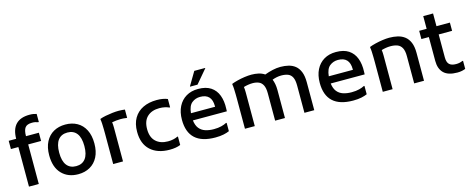

<svg xmlns="http://www.w3.org/2000/svg" viewBox="-38 -1434 5171 2114"><g transform="rotate(-15 2548.0 -377.0)"><path d="M100 0V-451H15V-545H100Q102 -763 310 -763Q335 -763 354.5 -759.5Q374 -756 389 -751V-659H380Q366 -664 351.5 -667.5Q337 -671 314 -671Q256 -671 234 -641Q212 -611 212 -545H359V-451H212V0Z M404 -274Q404 -365 437 -428.5Q470 -492 528 -524.5Q586 -557 662 -557Q738 -557 796 -524.5Q854 -492 886.5 -428.5Q919 -365 919 -274Q919 -183 886.5 -120Q854 -57 796 -24Q738 9 662 9Q545 9 474.5 -64.5Q404 -138 404 -274ZM518 -274Q518 -179 555 -131Q592 -83 662 -83Q731 -83 768 -131Q805 -179 805 -274Q805 -370 768 -418Q731 -466 662 -466Q592 -466 555 -418Q518 -370 518 -274Z M1060 0V-346Q1060 -366 1059.5 -397.5Q1059 -429 1057.5 -460Q1056 -491 1052 -509L1054 -517Q1081 -527 1119 -534.5Q1157 -542 1197 -546.5Q1237 -551 1269 -551Q1291 -551 1308 -549.5Q1325 -548 1340 -546V-452H1332Q1318 -455 1299.5 -456Q1281 -457 1265 -457Q1240 -457 1215 -454Q1190 -451 1168 -447Q1172 -421 1172 -383V0Z M1406 -274Q1406 -366 1443 -429Q1480 -492 1547 -524.5Q1614 -557 1704 -557Q1777 -557 1827 -536V-441H1819Q1799 -450 1771 -456.5Q1743 -463 1709 -463Q1622 -463 1571 -415.5Q1520 -368 1520 -274Q1520 -181 1571 -133Q1622 -85 1709 -85Q1743 -85 1771 -91.5Q1799 -98 1819 -108H1827V-12Q1777 9 1704 9Q1565 9 1485.5 -64Q1406 -137 1406 -274Z M2224 9Q1917 9 1917 -274Q1917 -361 1949 -424.5Q1981 -488 2039 -522.5Q2097 -557 2176 -557Q2265 -557 2320 -520.5Q2375 -484 2399.5 -418.5Q2424 -353 2420 -267L2419 -237H2032Q2039 -179 2065.5 -145.5Q2092 -112 2134.5 -98Q2177 -84 2231 -84Q2281 -84 2317.5 -93.5Q2354 -103 2375 -115H2384V-20Q2358 -8 2318.5 0.5Q2279 9 2224 9ZM2175 -467Q2121 -467 2080.5 -434.5Q2040 -402 2032 -319H2307V-327Q2307 -467 2175 -467ZM2098 -604V-608L2188 -760H2312V-756L2183 -604Z M2562 0V-343Q2562 -363 2561.5 -394.5Q2561 -426 2559.5 -457Q2558 -488 2554 -506L2556 -514Q2584 -525 2623.5 -535Q2663 -545 2705.5 -551Q2748 -557 2784 -557Q2825 -557 2863.5 -548.5Q2902 -540 2933 -519Q2978 -536 3024.5 -546.5Q3071 -557 3114 -557Q3163 -557 3206 -546.5Q3249 -536 3281.5 -510Q3314 -484 3333 -437.5Q3352 -391 3352 -318V0H3240V-311Q3240 -372 3223.5 -405Q3207 -438 3175.5 -450.5Q3144 -463 3098 -463Q3074 -463 3048 -458Q3022 -453 2996 -443Q3006 -419 3012 -388Q3018 -357 3018 -318V0H2906V-311Q2906 -372 2889 -405Q2872 -438 2841.5 -450.5Q2811 -463 2772 -463Q2747 -463 2720 -458.5Q2693 -454 2670 -447Q2674 -419 2674 -383V0Z M3795 9Q3488 9 3488 -274Q3488 -361 3520 -424.5Q3552 -488 3610 -522.5Q3668 -557 3747 -557Q3836 -557 3891 -520.5Q3946 -484 3970.5 -418.5Q3995 -353 3991 -267L3990 -237H3603Q3610 -179 3636.5 -145.5Q3663 -112 3705.5 -98Q3748 -84 3802 -84Q3852 -84 3888.5 -93.5Q3925 -103 3946 -115H3955V-20Q3929 -8 3889.5 0.5Q3850 9 3795 9ZM3746 -467Q3692 -467 3651.5 -434.5Q3611 -402 3603 -319H3878V-327Q3878 -467 3746 -467Z M4133 0V-343Q4133 -363 4132.5 -394.5Q4132 -426 4130.5 -457Q4129 -488 4125 -506L4127 -514Q4155 -525 4195.5 -535Q4236 -545 4278.5 -551Q4321 -557 4355 -557Q4405 -557 4450 -546.5Q4495 -536 4529.5 -509.5Q4564 -483 4583.5 -436.5Q4603 -390 4603 -318V0H4491V-311Q4491 -372 4473 -405Q4455 -438 4422 -450.5Q4389 -463 4343 -463Q4318 -463 4291 -458.5Q4264 -454 4241 -447Q4245 -419 4245 -383V0Z M4983 8Q4877 8 4828 -40.5Q4779 -89 4779 -179V-451H4694V-545H4779V-690H4891V-545H5044V-451H4891V-189Q4891 -134 4915.5 -110Q4940 -86 4993 -86Q5034 -86 5066 -101H5075V-9Q5058 -2 5035 3Q5012 8 4983 8Z"/></g></svg>

Font: Kufam Medium
Style: Regular
Weight: 500
Designer: Wael Morcos, Artur Schmal
Foundry: Original Type
Version: Version 1.300; ttfautohint (v1.8.3)